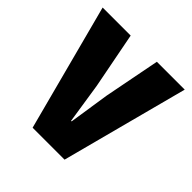

<svg xmlns="http://www.w3.org/2000/svg" viewBox="-145 -622 731 731"><g transform="rotate(45 221.0 -256.0)"><path d="M135 0H307L442 -512H292L248 -286L223 -122H220L195 -285L151 -512H0Z"/></g></svg>

Font: Decalotype
Style: Bold
Weight: 700
Designer: Alfredo Marco Pradil
Foundry: Alfredo Marco Pradil
Version: Version 1.0